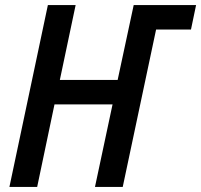

<svg xmlns="http://www.w3.org/2000/svg" viewBox="-20 -734 790 754"><path d="M168 -714H277L215 -420H442L505 -714H750L730 -618H593L462 0H353L422 -324H194L126 0H17Z"/></svg>

Font: Noto Sans UI NarrowMedium
Style: Italic
Weight: 500
Width: 4
Italic angle: -12°
Designer: Monotype Design Team
Foundry: Monotype Imaging Inc.
Version: Version 1.001